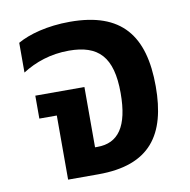

<svg xmlns="http://www.w3.org/2000/svg" viewBox="-68 -627 684 693"><g transform="rotate(-10 274.5 -280.0)"><path d="M127 0H238C427 0 497 -99 497 -277C497 -463 421 -560 232 -560C149 -560 81 -541 39 -517V-408C86 -438 143 -458 210 -458C318 -458 368 -408 368 -275C368 -152 328 -98 252 -98H243V-319H63V-235H127Z"/></g></svg>

Font: Noto Sans Thai Semi
Style: Regular
Weight: 600
Designer: Monotype Design Team
Foundry: Monotype Imaging Inc.
Version: Version 1.901